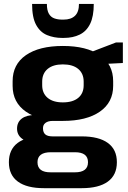

<svg xmlns="http://www.w3.org/2000/svg" viewBox="-20 -789 667 998"><path d="M306.6 -160.5Q183.9 -160.5 114.7 -208.6Q45.6 -256.7 45.6 -342.8V-366.8Q45.6 -454.4 114.7 -502.3Q183.9 -550.1 306.6 -550.1Q429.8 -550.1 499 -502.3Q568.2 -454.4 568.2 -366.8V-342.8Q568.2 -256.7 499 -208.6Q429.8 -160.5 306.6 -160.5ZM208.5 189.1Q119.7 189.1 73 155Q26.2 120.9 26.2 54.2Q26.2 -11.4 71.4 -45.8Q116.6 -80.1 208 -80.1H404.7Q493.6 -80.1 540.5 -46Q587.5 -12 587.5 54.2Q587.5 120.9 540.5 155Q493.6 189.1 404.7 189.1ZM369.7 106.7Q437.4 106.7 437.4 54.2Q437.4 2.3 369.7 2.3H244.5Q174.9 2.3 174.9 54.2Q174.9 107.6 244.5 106.7ZM163.4 -48.9Q119.8 -48.9 94.2 -68.4Q68.6 -87.9 68.6 -120.3Q68.6 -153.8 93.2 -172.6Q117.8 -191.3 163.9 -191.3H306.6V-160.5H254.2Q229.8 -160.5 216.2 -150.1Q202.5 -139.7 203.5 -120.3Q204 -100 215.9 -90Q227.8 -80.1 253.2 -80.1H306.6V-48.9ZM306.6 -256.8Q358.5 -256.8 386.7 -280.3Q414.9 -303.8 414.9 -345.8V-364.8Q414.9 -406.8 386.7 -430.6Q358.5 -454.3 306.6 -454.3Q255.7 -454.3 227.5 -430.6Q199.3 -406.8 199.3 -364.8V-345.8Q199.3 -304.3 227.5 -280.5Q255.7 -256.8 306.6 -256.8ZM424.8 -507.7 583 -568.3H618.6V-461.5L424.8 -451.7ZM302.1 -591.9Q260.8 -591.9 224.9 -606.5Q189 -621.1 167.9 -659.5Q146.8 -697.9 146.8 -768.6H223.7Q223.7 -735.3 234.2 -717.4Q244.6 -699.6 262.9 -693.3Q281.1 -687.1 302.1 -687.1H310.7Q349.1 -687.1 369.8 -707Q390.5 -726.8 390.5 -768.6H467.4Q467.4 -703.5 448.4 -664.9Q429.4 -626.2 394.2 -609.1Q359.1 -591.9 312.1 -591.9Z"/></svg>

Font: Pathway Extreme 8pt Thin 12pt
Style: Regular
Weight: 100
Version: Version 1.001;gftools[0.9.26]